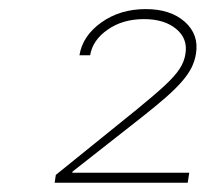

<svg xmlns="http://www.w3.org/2000/svg" viewBox="-20 -847 470 420"><path d="M99.6 -447.3 102.1 -464.4 277.8 -606.4Q316.9 -638.2 339.6 -659.2Q362.3 -680.2 372.8 -696.3Q383.3 -712.4 385.7 -729.5Q391.1 -762.7 365.2 -783.9Q339.4 -805.2 294.9 -805.2Q248.5 -805.2 215.6 -782.2Q182.6 -759.3 177.2 -726.1H153.8Q160.6 -768.6 201.7 -797.9Q242.7 -827.1 298.8 -827.1Q353 -827.1 384.3 -799.3Q415.5 -771.5 408.7 -729.5Q406.2 -713.9 399.2 -699.5Q392.1 -685.1 378.4 -669.2Q364.7 -653.3 342.8 -634Q320.8 -614.7 288.6 -589.4L138.7 -471.7L138.2 -469.2H394L390.6 -447.3Z"/></svg>

Font: Inter Thin
Style: Italic
Weight: 250
Italic angle: -9.3988°
Designer: Rasmus Andersson
Foundry: rsms
Version: Version 4.001;git-66647c0bb